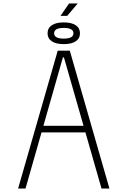

<svg xmlns="http://www.w3.org/2000/svg" viewBox="-20 -1094 740 1114"><path d="M85 0 315 -800H385L615 0H569L351 -761H345L128 0ZM205 -326V-364H499V-326ZM350 -838Q305 -838 280.5 -854.5Q256 -871 256 -901Q256 -931 280.5 -947.5Q305 -964 350 -964Q395 -964 419.5 -947.5Q444 -931 444 -901Q444 -871 419.5 -854.5Q395 -838 350 -838ZM350 -870Q406 -870 406 -901Q406 -932 350 -932Q294 -932 294 -901Q294 -870 350 -870ZM331 -1002 381 -1074H431L370 -1002Z"/></svg>

Font: Martian Mono SemiExpanded Thin
Style: Regular
Weight: 250
Monospace: yes
Version: Version 0.930